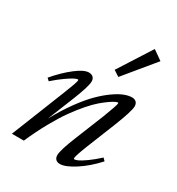

<svg xmlns="http://www.w3.org/2000/svg" viewBox="-174 -824 874 947"><g transform="rotate(30 263.5 -351.0)"><path d="M343.3 -504.9 310.1 -526.4 430.2 -714.4 484.4 -676.3ZM28.8 0 151.9 -309.1Q180.2 -379.4 180.2 -391.6Q180.2 -395 175.8 -395Q170.4 -395 156 -387.7Q141.6 -380.4 114.5 -361.3Q87.4 -342.3 56.6 -314.9L43 -327.6Q87.9 -380.4 133.8 -416Q179.7 -451.7 207.5 -451.7Q223.1 -451.7 231.9 -443.1Q240.7 -434.6 240.7 -419.4Q240.7 -392.6 206.5 -306.2L145 -153.3Q180.2 -218.3 218.5 -271Q256.8 -323.7 289.8 -356.4Q322.8 -389.2 354.5 -411.4Q386.2 -433.6 410.2 -442.6Q434.1 -451.7 452.6 -451.7Q468.3 -451.7 477.1 -443.1Q485.8 -434.6 485.8 -419.4Q485.8 -392.6 446.8 -293.9L381.8 -131.8Q354.5 -63 354.5 -48.8Q354.5 -44.4 358.9 -44.4Q365.2 -44.4 378.7 -50.3Q392.1 -56.2 419.7 -75.7Q447.3 -95.2 479 -124.5L492.7 -110.4Q444.3 -57.1 391.6 -22.9Q338.9 11.2 307.6 11.2Q292.5 11.2 283.9 2.7Q275.4 -5.9 275.4 -21Q275.4 -49.3 310.1 -134.8L377 -300.8Q407.7 -379.9 407.7 -391.6Q407.7 -395 403.8 -395Q400.9 -395 391.1 -390.6Q381.3 -386.2 363.3 -373.8Q345.2 -361.3 323.7 -343Q302.2 -324.7 274.4 -293Q246.6 -261.2 218.5 -221.9Q190.4 -182.6 158.2 -124.8Q126 -66.9 96.7 0Z"/></g></svg>

Font: Elstob 10pt
Style: Italic
Weight: 400
Italic angle: -20°
Designer: Peter S. Baker
Version: Version 1.015